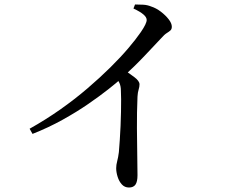

<svg xmlns="http://www.w3.org/2000/svg" viewBox="-20 -792 1040 856"><path d="M112 -218Q185 -259 249.5 -304.5Q314 -350 370 -398Q426 -446 472 -491.5Q518 -537 552 -577Q586 -617 608 -649Q634 -687 634 -703Q634 -715 619.5 -727.5Q605 -740 575 -754L582 -772Q600 -772 618.5 -771Q637 -770 654 -763Q676 -756 697 -740Q718 -724 732 -706Q746 -688 746 -673Q746 -662 740 -656.5Q734 -651 723.5 -644.5Q713 -638 699 -622Q668 -589 624 -542.5Q580 -496 522 -443Q501 -424 463 -394Q425 -364 373.5 -328.5Q322 -293 259 -258Q196 -223 125 -195ZM555 44Q536 44 523.5 30.5Q511 17 504.5 -3.5Q498 -24 498 -42Q498 -57 502.5 -73.5Q507 -90 510 -114Q512 -137 514 -167.5Q516 -198 517.5 -230.5Q519 -263 519.5 -294Q520 -325 520 -349.5Q520 -374 519 -387Q519 -408 512.5 -422Q506 -436 490 -455L526 -485Q555 -466 578.5 -448.5Q602 -431 602 -416Q602 -405 598 -392.5Q594 -380 593 -361Q590 -290 590.5 -220Q591 -150 592 -95Q593 -40 593 -11Q593 18 584 31Q575 44 555 44Z"/></svg>

Font: Noto Serif SC ExtraLight Medium
Style: Regular
Weight: 500
Version: Version 2.002-H1;hotconv 1.1.0;makeotfexe 2.6.0